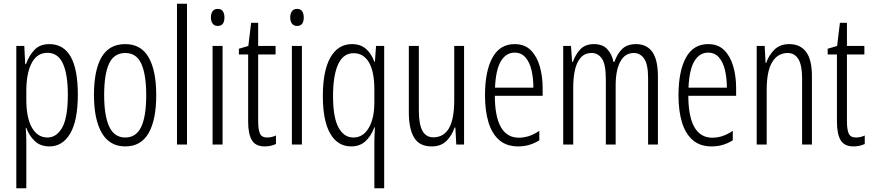

<svg xmlns="http://www.w3.org/2000/svg" viewBox="-20 -780 4701 1036"><path d="M246 -542Q400 -542 400 -270Q400 -130 359 -60Q318 10 247 10Q197 10 166.5 -20Q136 -50 122 -90H119Q120 -75 121 -56.5Q122 -38 122 -19V236H68V-532H111L116 -434H120Q137 -481 166.5 -511.5Q196 -542 246 -542ZM236 -495Q180 -495 151 -440Q122 -385 122 -289V-242Q122 -144 152.5 -91Q183 -38 236 -38Q285 -38 315.5 -91.5Q346 -145 346 -269Q346 -379 319.5 -437Q293 -495 236 -495Z M823 -267Q823 -134 782 -62Q741 10 656 10Q572 10 529.5 -62.5Q487 -135 487 -268Q487 -401 528 -471.5Q569 -542 656 -542Q741 -542 782 -470.5Q823 -399 823 -267ZM542 -268Q542 -155 569.5 -96.5Q597 -38 656 -38Q714 -38 741.5 -94.5Q769 -151 769 -267Q769 -376 743 -435Q717 -494 656 -494Q595 -494 568.5 -436.5Q542 -379 542 -268Z M989 0H935V-760H989Z M1155 -732Q1174 -732 1182.5 -719Q1191 -706 1191 -686Q1191 -640 1155 -640Q1137 -640 1127.5 -652.5Q1118 -665 1118 -686Q1118 -706 1127 -719Q1136 -732 1155 -732ZM1181 -532V0H1127V-532Z M1422 -38Q1434 -38 1446.5 -41Q1459 -44 1469 -49V-3Q1456 3 1441 6.5Q1426 10 1408 10Q1359 10 1339 -23.5Q1319 -57 1319 -123V-486H1269V-517L1320 -532L1335 -657H1373V-532H1467V-486H1373V-126Q1373 -81 1382.5 -59.5Q1392 -38 1422 -38Z M1583 -732Q1602 -732 1610.5 -719Q1619 -706 1619 -686Q1619 -640 1583 -640Q1565 -640 1555.5 -652.5Q1546 -665 1546 -686Q1546 -706 1555 -719Q1564 -732 1583 -732ZM1609 -532V0H1555V-532Z M2000 -6Q2000 -20 2000.5 -43.5Q2001 -67 2003 -93H2000Q1982 -45 1951.5 -17.5Q1921 10 1875 10Q1802 10 1762 -59Q1722 -128 1722 -263Q1722 -398 1763 -470Q1804 -542 1879 -542Q1925 -542 1954.5 -516.5Q1984 -491 2000 -447H2003L2009 -532H2053V236H2000ZM1887 -38Q1939 -38 1969.5 -89.5Q2000 -141 2000 -229V-297Q2000 -393 1971 -443Q1942 -493 1888 -493Q1832 -493 1804.5 -433Q1777 -373 1777 -262Q1777 -146 1806.5 -92Q1836 -38 1887 -38Z M2484 -532V0H2442L2437 -92H2433Q2419 -50 2389.5 -20Q2360 10 2309 10Q2243 10 2214.5 -37.5Q2186 -85 2186 -173V-532H2240V-185Q2240 -109 2259.5 -74Q2279 -39 2318 -39Q2374 -39 2402.5 -88Q2431 -137 2431 -240V-532Z M2757 -542Q2811 -542 2844 -509Q2877 -476 2892.5 -422Q2908 -368 2908 -305V-263H2650Q2651 -37 2780 -37Q2836 -37 2890 -74V-23Q2865 -7 2836.5 1.5Q2808 10 2776 10Q2713 10 2673.5 -24.5Q2634 -59 2615.5 -121Q2597 -183 2597 -265Q2597 -395 2637 -468.5Q2677 -542 2757 -542ZM2757 -496Q2710 -496 2682.5 -449.5Q2655 -403 2651 -307H2858Q2858 -358 2848 -401Q2838 -444 2815.5 -470Q2793 -496 2757 -496Z M3412 -542Q3470 -542 3500 -499.5Q3530 -457 3530 -367V0H3477V-359Q3477 -432 3456 -463Q3435 -494 3400 -494Q3352 -494 3327 -447.5Q3302 -401 3302 -319V0H3249V-352Q3249 -433 3228 -463.5Q3207 -494 3173 -494Q3135 -494 3113 -468.5Q3091 -443 3082 -401Q3073 -359 3073 -309V0H3019V-532H3061L3067 -446H3071Q3084 -484 3110.5 -513Q3137 -542 3185 -542Q3233 -542 3258 -513.5Q3283 -485 3290 -446H3295Q3311 -491 3338 -516.5Q3365 -542 3412 -542Z M3801 -542Q3855 -542 3888 -509Q3921 -476 3936.5 -422Q3952 -368 3952 -305V-263H3694Q3695 -37 3824 -37Q3880 -37 3934 -74V-23Q3909 -7 3880.5 1.5Q3852 10 3820 10Q3757 10 3717.5 -24.5Q3678 -59 3659.5 -121Q3641 -183 3641 -265Q3641 -395 3681 -468.5Q3721 -542 3801 -542ZM3801 -496Q3754 -496 3726.5 -449.5Q3699 -403 3695 -307H3902Q3902 -358 3892 -401Q3882 -444 3859.5 -470Q3837 -496 3801 -496Z M4239 -542Q4298 -542 4329.5 -500Q4361 -458 4361 -370V0H4308V-357Q4308 -428 4288 -461Q4268 -494 4230 -494Q4177 -494 4147 -445.5Q4117 -397 4117 -295V0H4063V-532H4106L4111 -440H4114Q4128 -482 4158.5 -512Q4189 -542 4239 -542Z M4599 -38Q4611 -38 4623.5 -41Q4636 -44 4646 -49V-3Q4633 3 4618 6.5Q4603 10 4585 10Q4536 10 4516 -23.5Q4496 -57 4496 -123V-486H4446V-517L4497 -532L4512 -657H4550V-532H4644V-486H4550V-126Q4550 -81 4559.5 -59.5Q4569 -38 4599 -38Z"/></svg>

Font: Noto Sans Sinhala UI ExtraCondensed Light
Style: Regular
Weight: 300
Width: 2
Designer: Jelle Bosma - Monotype Design Team
Foundry: Monotype Imaging Inc.
Version: Version 2.006; ttfautohint (v1.8.4.7-5d5b)